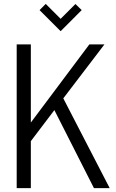

<svg xmlns="http://www.w3.org/2000/svg" viewBox="-20 -968 597 988"><path d="M183.6 -916 215.3 -947.8 292 -871.1 368.2 -947.3 400.4 -916 292 -807.6ZM65.9 0V-739.7H138.7V-337.4L439.9 -739.7H517.6L305.7 -461.9L544.4 0H463.4L259.8 -401.4L138.7 -241.7V0Z"/></svg>

Font: News Cycle
Style: Regular
Weight: 500
Version: Version 0.5.2